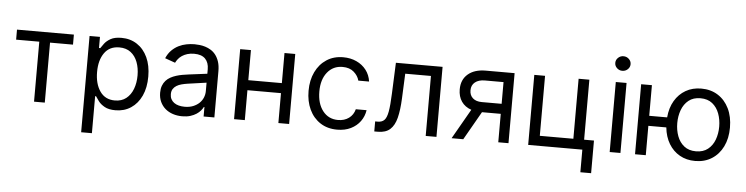

<svg xmlns="http://www.w3.org/2000/svg" viewBox="-52 -1018 5788 1490"><g transform="rotate(5 2841.5 -272.5)"><path d="M309.7 0H225.9V-467.3H45.5V-545.5H488.6V-467.3H309.7Z M694.6 204.5H610.8V-545.5H691.8V-458.8H701.7Q710.9 -473 727.5 -495.2Q744 -517.4 775 -535Q806.1 -552.6 859.4 -552.6Q928.3 -552.6 980.8 -518.1Q1033.4 -483.7 1062.9 -420.5Q1092.3 -357.2 1092.3 -271.3Q1092.3 -184.7 1062.9 -121.3Q1033.4 -57.9 981.2 -23.3Q929 11.4 860.8 11.4Q808.2 11.4 776.6 -6.2Q745 -23.8 728 -46.3Q710.9 -68.9 701.7 -83.8H694.6ZM849.4 -63.9Q902 -63.9 937.3 -91.8Q972.7 -119.7 990.6 -167.1Q1008.5 -214.5 1008.5 -272.7Q1008.5 -330.3 990.9 -376.6Q973.4 -422.9 938 -450.1Q902.7 -477.3 849.4 -477.3Q772.7 -477.3 733 -420.8Q693.2 -364.3 693.2 -272.7Q693.2 -180 733.5 -122Q773.8 -63.9 849.4 -63.9Z M1380.7 12.8Q1342 12.8 1307.9 1.6Q1273.8 -9.6 1248.8 -31.1Q1223.7 -52.6 1209.2 -83.8Q1194.6 -115.1 1194.6 -154.8Q1194.6 -186.1 1203.3 -209.2Q1212 -232.2 1227.1 -249.1Q1242.2 -266 1262.6 -277.2Q1283 -288.4 1306.5 -295.8Q1329.9 -303.3 1355.5 -307.7Q1381 -312.1 1406.2 -315.3L1546.9 -333.1V-367.9Q1546.9 -420.5 1518.3 -449.6Q1489.7 -478.7 1431.8 -478.7Q1402 -478.7 1378.6 -471.4Q1355.1 -464.1 1337.7 -452.4Q1320.3 -440.7 1308.6 -426Q1296.9 -411.2 1289.8 -396.3L1210.2 -424.7Q1226.2 -462 1250.9 -486.7Q1275.6 -511.4 1304.9 -525.9Q1334.2 -540.5 1366.1 -546.5Q1398.1 -552.6 1429 -552.6Q1446.4 -552.6 1468 -550.2Q1489.7 -547.9 1512.1 -541Q1534.4 -534.1 1555.9 -521Q1577.4 -507.8 1593.9 -486.3Q1610.4 -464.8 1620.6 -433.8Q1630.7 -402.7 1630.7 -359.4V0H1546.9V-73.9H1542.6Q1536.2 -60.7 1523.4 -45.5Q1510.7 -30.2 1490.9 -17.2Q1471.2 -4.3 1443.9 4.3Q1416.5 12.8 1380.7 12.8ZM1393.5 -62.5Q1430.8 -62.5 1459.3 -74Q1487.9 -85.6 1507.5 -104.4Q1527 -123.2 1536.9 -147.5Q1546.9 -171.9 1546.9 -197.4V-263.5L1402 -242.9Q1377.5 -239.3 1355.1 -233.5Q1332.7 -227.6 1315.7 -217.2Q1298.7 -206.7 1288.5 -190.7Q1278.4 -174.7 1278.4 -150.6Q1278.4 -128.9 1286.9 -112.4Q1295.5 -95.9 1310.9 -84.7Q1326.3 -73.5 1347.5 -68Q1368.6 -62.5 1393.5 -62.5Z M2213.1 0H2129.3V-233H1867.9V0H1784.1V-545.5H1867.9V-311.1H2129.3V-545.5H2213.1Z M2588.1 11.4Q2511.4 11.4 2456 -24.9Q2400.6 -61.1 2370.7 -124.6Q2340.9 -188.2 2340.9 -269.9Q2340.9 -353 2371.6 -416.7Q2402.3 -480.5 2457.6 -516.5Q2512.8 -552.6 2586.6 -552.6Q2644.2 -552.6 2690.3 -531.2Q2736.5 -509.9 2766 -471.6Q2795.5 -433.2 2802.6 -382.1H2718.7Q2709.2 -419.4 2676.3 -448.3Q2643.5 -477.3 2588.1 -477.3Q2514.6 -477.3 2469.6 -421.3Q2424.7 -365.4 2424.7 -272.7Q2424.7 -177.9 2469.1 -120.9Q2513.5 -63.9 2588.1 -63.9Q2637.1 -63.9 2672.1 -89.1Q2707 -114.3 2718.7 -159.1H2802.6Q2795.5 -110.8 2767.6 -72.3Q2739.7 -33.7 2694.1 -11.2Q2648.4 11.4 2588.1 11.4Z M3360.8 0H3277V-467.3H3076.7L3068.2 -272.7Q3064.3 -183.2 3049 -122.5Q3033.7 -61.8 2999.5 -30.9Q2965.2 0 2904.8 0H2876.4V-78.1H2896.3Q2929 -78.1 2947.4 -96.4Q2965.9 -114.7 2974.8 -163.5Q2983.7 -212.4 2987.2 -304L2997.2 -545.5H3360.8Z M3921.9 0H3842.3V-221.6H3696L3569.6 0H3478.7L3611.9 -233Q3562.5 -249.6 3535.5 -288.5Q3508.5 -327.4 3508.5 -383.5Q3508.5 -458.8 3558.9 -502.1Q3609.4 -545.5 3697.4 -545.5H3921.9ZM3842.3 -299.7V-468.8H3697.4Q3648.4 -468.8 3620.4 -446Q3592.3 -423.3 3592.3 -383.5Q3592.3 -344.5 3617.7 -322.1Q3643.1 -299.7 3687.5 -299.7Z M4581 176.1H4497.2V0H4075.3V-545.5H4159.1V-78.1H4420.5V-545.5H4504.3V-78.1H4581Z M4752.8 -636.4Q4728.3 -636.4 4710.8 -653.1Q4693.2 -669.7 4693.2 -693.2Q4693.2 -716.6 4710.8 -733.3Q4728.3 -750 4752.8 -750Q4777.3 -750 4794.9 -733.3Q4812.5 -716.6 4812.5 -693.2Q4812.5 -669.7 4794.9 -653.1Q4777.3 -636.4 4752.8 -636.4ZM4794 0H4710.2V-545.5H4794Z M5376.4 11.4Q5308.6 11.4 5256.2 -18.3Q5203.8 -47.9 5171.3 -101.9Q5138.8 -155.9 5131.4 -228.7H4991.5V0H4907.7V-545.5H4991.5V-306.8H5131Q5137.4 -381.7 5169.9 -436.8Q5202.4 -491.8 5255.1 -522.2Q5307.9 -552.6 5376.4 -552.6Q5450.3 -552.6 5505.9 -517.4Q5561.4 -482.2 5592.5 -418.7Q5623.6 -355.1 5623.6 -269.9Q5623.6 -185.4 5592.5 -122.2Q5561.4 -58.9 5505.9 -23.8Q5450.3 11.4 5376.4 11.4ZM5376.4 -63.9Q5432.5 -63.9 5468.8 -92.7Q5505 -121.4 5522.4 -168.3Q5539.8 -215.2 5539.8 -269.9Q5539.8 -324.6 5522.4 -371.8Q5505 -419 5468.8 -448.2Q5432.5 -477.3 5376.4 -477.3Q5320.3 -477.3 5284.1 -448.2Q5247.9 -419 5230.5 -371.8Q5213.1 -324.6 5213.1 -269.9Q5213.1 -215.2 5230.5 -168.3Q5247.9 -121.4 5284.1 -92.7Q5320.3 -63.9 5376.4 -63.9Z"/></g></svg>

Font: Linik Sans
Style: Regular
Weight: 400
Designer: Rasmus Andersson (font), Marc Monis (original base), Kil Hyung-jin (Pretendard portions), Cristiano Sobral (main changes
Foundry: rsms
Version: Version 3.018;May 31, 2022;FontCreator 14.0.0.2814 64-bit; t